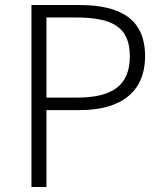

<svg xmlns="http://www.w3.org/2000/svg" viewBox="-20 -749 652 769"><path d="M106 0H166V-308H299C461 -308 561 -378 561 -524C561 -675 460 -729 295 -729H106ZM166 -358V-679H283C428 -679 500 -642 500 -524C500 -407 431 -358 287 -358Z"/></svg>

Font: Noto Sans CJK KR Light
Style: Regular
Weight: 300
Designer: Ryoko NISHIZUKA (kana & ideographs); Paul D. Hunt (Latin, Greek & Cyrillic); Wenlong ZHANG (bopomofo); Sandoll Communica
Foundry: Adobe Systems Incorporated
Version: Version 1.004;PS 1.004;hotconv 1.0.82;makeotf.lib2.5.63406